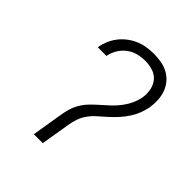

<svg xmlns="http://www.w3.org/2000/svg" viewBox="-203 -875 1006 1006"><g transform="rotate(45 300.0 -371.5)"><path d="M211 0 238 -165Q242 -192 249.5 -218.5Q257 -245 271.5 -269.5Q286 -294 306.5 -315Q327 -336 349 -355Q371 -374 392 -394Q413 -414 430.5 -437Q448 -460 460 -486Q472 -512 477 -538Q482 -568 476.5 -596.5Q471 -625 454 -646Q437 -667 409.5 -676Q382 -685 353 -685Q326 -685 299 -678.5Q272 -672 248.5 -654.5Q225 -637 210 -612Q195 -587 190 -560V-559H125L126 -561Q130 -586 140.5 -611Q151 -636 168 -658Q185 -680 207.5 -697Q230 -714 255 -724.5Q280 -735 306.5 -739Q333 -743 358 -743Q387 -743 414.5 -738Q442 -733 465.5 -720Q489 -707 506 -687Q523 -667 532.5 -641.5Q542 -616 543.5 -588Q545 -560 541 -531Q536 -504 526 -478Q516 -452 500 -427.5Q484 -403 464.5 -381.5Q445 -360 423.5 -340.5Q402 -321 380 -302Q358 -283 341 -259.5Q324 -236 315.5 -209.5Q307 -183 303 -156L277 0Z"/></g></svg>

Font: Iosevka Aile Light
Style: Italic
Weight: 300
Italic angle: -9°
Designer: Belleve Invis
Foundry: Belleve Invis
Version: Version 31.1.0; ttfautohint (v1.8.4)